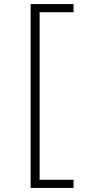

<svg xmlns="http://www.w3.org/2000/svg" viewBox="-20 -720 440 940"><path d="M130 -700H340V-660H174V160H340V200H130Z"/></svg>

Font: PT Root UI Light
Style: Regular
Weight: 300
Designer: Vitaly Kuzmin
Foundry: ParaType Ltd.
Version: Version 2.000G